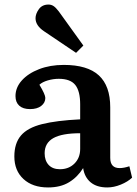

<svg xmlns="http://www.w3.org/2000/svg" viewBox="-20 -809 602 843"><path d="M191 14Q123 14 83 -23Q43 -60 43 -122Q43 -180 72 -214Q101 -248 164.5 -264Q228 -280 332 -285V-351Q332 -409 310.5 -436Q289 -463 238 -463Q214 -463 190 -456Q166 -449 153 -437Q179 -394 179 -379Q179 -358 161 -344Q143 -330 112 -330Q81 -330 64.5 -345Q48 -360 48 -387Q48 -425 76 -456Q104 -487 152 -505.5Q200 -524 260 -524Q364 -524 414 -478Q464 -432 464 -338V-116Q464 -71 505 -71Q524 -71 548 -79L560 -29Q541 -11 510.5 1.5Q480 14 451 14Q405 14 378 -8.5Q351 -31 345 -71Q321 -32 283.5 -9Q246 14 191 14ZM243 -66Q282 -66 307 -91Q332 -116 332 -155V-224Q252 -224 214 -202.5Q176 -181 176 -136Q176 -104 193.5 -85Q211 -66 243 -66ZM314 -577 173 -672Q136 -697 136 -729Q136 -748 150.5 -768.5Q165 -789 193 -789Q205 -789 215 -782.5Q225 -776 238 -759L346 -609Z"/></svg>

Font: Literata 12pt SemiBold
Style: Regular
Weight: 600
Designer: Latin by Veronika Burian and Jose Scaglione. Greek by Irene Vlachou. Cyrillic by Vera Evstafieva.
Foundry: TypeTogether
Version: Version 3.002